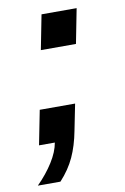

<svg xmlns="http://www.w3.org/2000/svg" viewBox="-78 -552 489 754"><g transform="rotate(-10 166.5 -175.0)"><path d="M115 -367 142 -505H282L255 -367ZM11 155Q49 117 74.5 76.5Q100 36 106 0H43L70 -137H211L190 -32Q179 26 158.5 70.5Q138 115 101 155Z"/></g></svg>

Font: Libra Sans Modern
Style: Bold Italic
Weight: 700
Italic angle: -12°
Foundry: Stefan Peev, Context Ltd
Version: Version 1.000